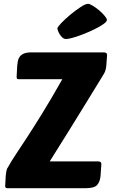

<svg xmlns="http://www.w3.org/2000/svg" viewBox="-20 -984 594 1004"><path d="M18 0Q7 0 7 -11L10 -65Q11 -74 13 -87.5Q15 -101 22 -110Q39 -141 63 -177Q87 -213 121 -265Q155 -317 200.5 -390.5Q246 -464 306 -570H78Q70 -570 68.5 -573Q67 -576 67 -584L70 -640Q71 -653 73.5 -665.5Q76 -678 83.5 -688Q91 -698 105 -704Q119 -710 142 -710H524Q530 -710 535 -707Q540 -704 540 -696L536 -642Q534 -616 524 -599Q521 -594 495 -551.5Q469 -509 429 -444Q389 -379 339.5 -299Q290 -219 240 -140H494Q500 -140 505 -137Q510 -134 510 -126L506 -67Q504 -37 489.5 -18.5Q475 0 430 0ZM326 -780Q315 -780 306.5 -787.5Q298 -795 292 -805Q286 -815 283 -823.5Q280 -832 280 -835Q280 -842 300 -863Q320 -884 347 -906.5Q374 -929 400.5 -946.5Q427 -964 440 -964Q449 -964 466 -953.5Q483 -943 499 -929.5Q515 -916 527 -901.5Q539 -887 539 -880Q539 -872 525.5 -861.5Q512 -851 491.5 -840Q471 -829 446 -818Q421 -807 397.5 -798.5Q374 -790 354.5 -785Q335 -780 326 -780Z"/></svg>

Font: PoetsenOne
Style: Regular
Weight: 400
Designer: Rodrigo Fuenzalida, Pablo Impallari
Foundry: Pablo Impallari, Rodrigo Fuenzalida
Version: Version 1.000; ttfautohint (v0.8) -G 200 -r 50